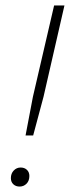

<svg xmlns="http://www.w3.org/2000/svg" viewBox="-20 -680 257 706"><path d="M74 -182 101 -324 179 -660H217L140 -324L102 -182ZM52 6Q38 6 29 -2.5Q20 -11 20 -25Q20 -42 30.5 -53Q41 -64 56 -64Q70 -64 79 -55.5Q88 -47 88 -33Q88 -15 77.5 -4.5Q67 6 52 6Z"/></svg>

Font: Kantumruy Pro ExtraLight
Style: Italic
Weight: 250
Italic angle: -13°
Version: Version 1.002